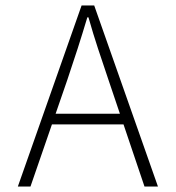

<svg xmlns="http://www.w3.org/2000/svg" viewBox="-20 -679 640 699"><path d="M45 0 277 -659H323L555 0H506L375 -388Q355 -447 337 -501.5Q319 -556 302 -616H298Q280 -556 262.5 -501.5Q245 -447 225 -388L91 0ZM151 -226V-265H446V-226Z"/></svg>

Font: Source Code Pro ExtraLight Light
Style: Regular
Weight: 300
Monospace: yes
Version: Version 1.018;hotconv 1.0.116;makeotfexe 2.5.65601